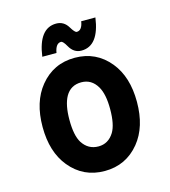

<svg xmlns="http://www.w3.org/2000/svg" viewBox="-110 -815 806 912"><g transform="rotate(-15 293.0 -359.0)"><path d="M146 -591.3Q164.6 -726.6 250 -726.6Q287.6 -726.6 308.1 -692.4Q325.7 -663.1 335 -663.1Q361.3 -663.1 368.2 -706.5H438Q419.4 -571.3 334 -571.3Q296.4 -571.3 275.4 -608.9Q259.8 -636.7 250 -636.7Q223.6 -636.7 215.8 -591.3ZM293 -426.3Q240.7 -426.3 215.3 -381.8Q192.9 -341.3 192.9 -268.6Q192.9 -191.4 215.3 -155.3Q243.7 -110.8 294.4 -110.8Q342.8 -110.8 370.6 -155.3Q393.1 -191.9 393.1 -268.6Q393.1 -341.8 370.6 -379.9Q343.3 -426.3 293 -426.3ZM122.1 -70.8Q61 -145.5 61 -268.6Q61 -391.6 122.1 -466.3Q188 -546.9 293 -546.9Q397.9 -546.9 463.9 -466.3Q524.9 -391.6 524.9 -268.6Q524.9 -145.5 463.9 -70.8Q397.9 9.8 293 9.8Q188 9.8 122.1 -70.8Z"/></g></svg>

Font: Consola Mono
Style: Bold
Weight: 700
Monospace: yes
Designer: Wojciech Kalinowski "wmk69" (wmk69@o2.pl)
Foundry: Wojciech Kalinowski "wmk69" (wmk69@o2.pl)
Version: Version 2.1.0